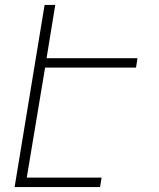

<svg xmlns="http://www.w3.org/2000/svg" viewBox="-20 -755 640 775"><path d="M39 0 160 -735H203L168 -520H535L529 -482H162L88 -38H390L384 0Z"/></svg>

Font: Iosevka Extralight Extended
Style: Italic
Weight: 200
Width: 7
Italic angle: -9°
Monospace: yes
Designer: Belleve Invis
Foundry: Belleve Invis
Version: Version 32.5.0; ttfautohint (v1.8.4)